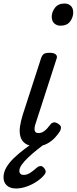

<svg xmlns="http://www.w3.org/2000/svg" viewBox="-65 -815 436 1091"><path d="M142 16Q100 16 78.5 0.5Q57 -15 50.5 -41Q44 -67 49 -98.5Q54 -130 64 -162L168 -483Q175 -503 185 -509Q195 -515 218 -515Q241 -515 251.5 -506Q262 -497 257 -483L138 -115Q133 -102 131.5 -89Q130 -76 134.5 -67.5Q139 -59 154 -59Q168 -59 180 -66Q192 -73 202.5 -84.5Q213 -96 221 -107Q227 -116 238.5 -119Q250 -122 265 -112Q281 -102 281.5 -91.5Q282 -81 276 -70Q266 -53 247 -32.5Q228 -12 201.5 2Q175 16 142 16ZM278 -669Q258 -669 243.5 -682Q229 -695 229 -720Q229 -747 247.5 -771Q266 -795 302 -795Q322 -795 336.5 -782.5Q351 -770 351 -744Q351 -717 333.5 -693Q316 -669 278 -669ZM26 256Q-8 256 -26.5 238.5Q-45 221 -45 193Q-45 164 -29 136.5Q-13 109 13.5 83.5Q40 58 73 33Q106 8 141 -17L207 -18V-12Q176 12 147 35Q118 58 95 80Q72 102 58.5 121Q45 140 45 156Q45 167 51.5 173Q58 179 70 179Q88 179 106 167.5Q124 156 145 137Q153 130 163 128.5Q173 127 183 137Q190 144 193.5 153.5Q197 163 190 174Q175 195 147.5 214Q120 233 88 244.5Q56 256 26 256Z"/></svg>

Font: Playwrite DK Uloopet
Style: Regular
Weight: 400
Designer: Veronika Burian, José Scaglione
Foundry: TypeTogether
Version: Version 1.002